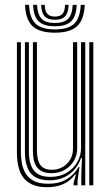

<svg xmlns="http://www.w3.org/2000/svg" viewBox="-20 -777 466 805"><path d="M177.6 7.9Q143.6 7.9 120.7 -1.1Q97.8 -10.1 83.9 -25.4Q70 -40.8 62.9 -59.7Q55.8 -78.6 53.4 -98.7Q50.9 -118.7 50.9 -137.2V-600H67.6V-139.6Q67.6 -117.9 71.4 -94.7Q75.1 -71.4 86.6 -51.3Q98.1 -31.3 121 -18.9Q143.8 -6.6 182.2 -6.6Q227.6 -6.6 259.3 -25.5Q290.9 -44.4 309.1 -76.6H313.2L305.3 -20.7V0H288.4L288.4 -9.2L298 -45.4H294.5Q273.6 -17 244.1 -4.5Q214.5 7.9 177.6 7.9ZM354.3 0V-600H371.2V0ZM195.5 -50.9Q168.8 -50.9 153.2 -60Q137.7 -69 130.1 -83.3Q122.4 -97.5 120.2 -113.8Q118 -130.1 118 -144.4V-600H134.9V-145.2Q134.9 -125.3 139.3 -107Q143.6 -88.7 157.1 -77Q170.6 -65.2 197.7 -65.2Q222.6 -65.2 242.6 -76.7Q262.6 -88.1 274.3 -108.1Q286 -128.1 286 -153.3V-600H303.6V-154.6Q303.6 -126.8 290 -103.1Q276.4 -79.4 252.1 -65.2Q227.8 -50.9 195.5 -50.9ZM186.7 -21.1Q132.4 -21.4 108.5 -51.1Q84.5 -80.7 84.5 -140.4V-600H101.2V-142Q101.2 -90.5 121.5 -62.9Q141.8 -35.4 191.8 -35.4Q231.1 -35.4 259.8 -52.8Q288.5 -70.1 304.1 -97.6Q319.7 -125.2 319.7 -155.5V-600H337.4V0H320.9V-46.2L323.8 -114.7H319.8Q304.2 -70.2 269.5 -45.5Q234.7 -20.8 186.7 -21.1ZM210.2 -640Q145.6 -640 116.6 -667.1Q87.6 -694.3 84.9 -756.6H101.8Q104.1 -701.4 129.3 -677.6Q154.6 -653.7 210.2 -653.7Q265.8 -653.7 291 -677.6Q316.1 -701.4 318.5 -756.6H335.4Q332.4 -694.3 303.3 -667.1Q274.3 -640 210.2 -640ZM210.2 -666.9Q163.1 -666.9 141.9 -687.8Q120.7 -708.6 118.7 -756.6H135.5Q137.2 -716.1 154.5 -698.3Q171.8 -680.6 210.2 -680.6Q248.4 -680.6 265.7 -698.3Q283 -716.1 284.8 -756.6H301.6Q299.6 -708.6 278.3 -687.8Q257.1 -666.9 210.2 -666.9ZM210.2 -694.1Q180.7 -694.1 167.2 -708.6Q153.8 -723.1 152.4 -756.6H167.7Q168 -730.3 178.4 -718.9Q188.8 -707.5 210.2 -707.5Q231.8 -707.5 242 -718.9Q252.3 -730.3 252.6 -756.6H267.9Q266.5 -723.1 253.1 -708.6Q239.7 -694.1 210.2 -694.1Z"/></svg>

Font: Big Shoulders Inline Text SC Thin
Style: Regular
Weight: 100
Designer: Patric King
Foundry: XO Type Co
Version: Version 2.002